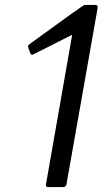

<svg xmlns="http://www.w3.org/2000/svg" viewBox="-20 -754 442 774"><path d="M236 0H173Q165 0 165 -9L271 -614Q112 -533 110 -533Q105 -533 102 -540Q93 -562 93 -567Q93 -571 99 -576Q315 -734 321 -734H365Q374 -734 374 -724L248 -11Q246 -1 236 0Z"/></svg>

Font: YamahaIndonesia935. App
Style: Italic
Weight: 400
Italic angle: -10°
Designer: Dalton Maag Ltd
Foundry: Dalton Maag Ltd
Version: Version 1.002; January 01, 2024; Regular/Italic